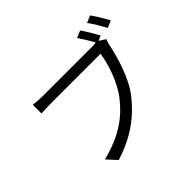

<svg xmlns="http://www.w3.org/2000/svg" viewBox="-190 -1061 1335 1335"><g transform="rotate(-45 478.0 -393.0)"><path d="M798 -668C779 -705 745 -762 722 -794L670 -772C691 -742 720 -694 740 -658C725 -655 711 -655 699 -655H220C188 -655 150 -658 124 -661V-576C148 -577 182 -579 219 -579H708C695 -488 651 -355 583 -268C503 -165 396 -84 210 -38L275 33C450 -21 564 -110 652 -222C728 -320 773 -474 794 -575C798 -594 802 -609 809 -622L762 -652ZM793 -797C818 -764 850 -709 871 -670L923 -693C903 -729 869 -787 845 -819Z"/></g></svg>

Font: Kinto Sans
Style: Regular
Weight: 400
Designer: Authors: Ryoko NISHIZUKA  (kana & ideographs); Paul D. Hunt (Latin, Greek & Cyrillic); Wenlong ZHANG  (bopomofo); Sandol
Foundry: Adobe Systems Incorporated, ookami Inc.
Version: Version 0.001